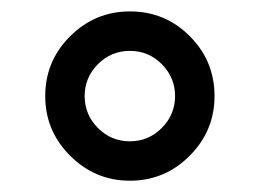

<svg xmlns="http://www.w3.org/2000/svg" viewBox="-20 -780 460 340"><path d="M153.3 -553.5Q176.8 -529.8 210 -529.8Q243.2 -529.8 266.6 -553.5Q290 -577.1 290 -609.9Q290 -642.6 266.6 -666.3Q243.2 -689.9 210 -689.9Q176.8 -689.9 153.3 -666.3Q129.9 -642.6 129.9 -609.9Q129.9 -577.1 153.3 -553.5ZM210 -759.8Q272.5 -759.8 316.2 -715.8Q359.9 -671.9 359.9 -609.9Q359.9 -548.3 315.9 -504.2Q272 -460 210 -460Q148.4 -460 104.2 -504.2Q60.1 -548.3 60.1 -609.9Q60.1 -671.9 104.2 -715.8Q148.4 -759.8 210 -759.8Z"/></svg>

Font: Gully
Style: Bold
Weight: 700
Designer: jaikishan Patel
Foundry: MagicType
Version: Version 1.000;Glyphs 3.2 (3242)